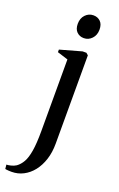

<svg xmlns="http://www.w3.org/2000/svg" viewBox="-220 -760 648 1046"><g transform="rotate(20 104.0 -237.0)"><path d="M-0.5 240.5Q-9.5 240.5 -17 240Q-24.5 239.5 -30 238.8Q-35.5 238 -37.5 237.5L-40 213Q-32 213.5 -15 209.5Q2 205.5 15 197Q34.5 183 48.2 159Q62 135 69.2 91.5Q76.5 48 76.5 -24.5V-439L14.5 -458.5V-473.5L139.5 -508.5H161.5L173.5 -498V14Q173.5 65 160 106.5Q146.5 148 122.8 178Q99 208 67.5 224.2Q36 240.5 -0.5 240.5ZM119.5 -578.5Q95.5 -578.5 79.2 -594.5Q63 -610.5 63 -641Q63 -673.5 82.2 -693.5Q101.5 -713.5 128 -713.5H129Q153 -713.5 169.2 -697.8Q185.5 -682 185.5 -651Q185.5 -619 166.2 -598.8Q147 -578.5 120.5 -578.5Z"/></g></svg>

Font: Merriweather 144pt
Style: Regular
Weight: 400
Version: Version 2.100